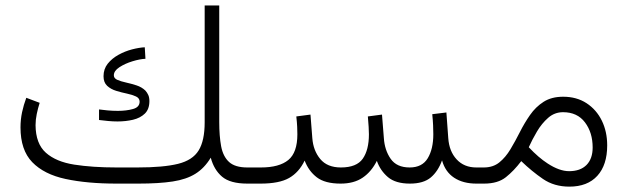

<svg xmlns="http://www.w3.org/2000/svg" viewBox="-20 -678 2317 709"><path d="M410.2 -59.6H487.3Q583.5 -59.6 637.5 -73Q691.4 -86.4 713.6 -122.6Q735.8 -158.7 735.8 -226.1V-657.7H789.6V-227.5Q789.6 -175.8 796.6 -137.9Q803.7 -100.1 825.9 -79.8Q848.1 -59.6 893.1 -59.6H917V0H893.6Q830.1 0 800 -25.6Q770 -51.3 758.3 -95.7Q734.9 -57.1 701.7 -36.4Q668.5 -15.6 617.7 -7.8Q566.9 0 490.7 0H410.2Q301.8 0 222.2 -17.1Q142.6 -34.2 99.1 -79.1Q55.7 -124 55.7 -207.5Q55.7 -236.3 61.5 -263.7Q67.4 -291 77.1 -316.9L126.5 -298.3Q120.1 -278.3 115.7 -257.1Q111.3 -235.8 111.3 -215.8Q111.8 -147.5 149.4 -114Q187 -80.6 254.2 -70.1Q321.3 -59.6 410.2 -59.6ZM345.7 -273.9Q358.9 -272 377.4 -270.3Q396 -268.6 415.5 -268.6Q446.3 -268.6 470.9 -275.4Q495.6 -282.2 495.6 -302.7Q495.6 -315.4 482.2 -321.8Q468.8 -328.1 449 -332.3Q429.2 -336.4 409.2 -342.5Q389.2 -348.6 375.7 -361.1Q362.3 -373.5 362.3 -396.5Q362.3 -423.3 377.9 -442.9Q393.6 -462.4 417.5 -475.6Q441.4 -488.8 467.5 -495.6Q493.7 -502.4 514.6 -503.4L517.1 -460.9Q496.6 -460 469.2 -451.7Q441.9 -443.4 421.1 -429.9Q400.4 -416.5 400.4 -399.9Q400.4 -388.7 413.3 -383.1Q426.3 -377.4 445.3 -373.3Q464.4 -369.1 483.9 -362.8Q503.4 -356.4 516.6 -343.8Q523.4 -336.4 527.6 -327.1Q531.7 -317.9 531.7 -304.7Q531.7 -274.9 514.9 -258.5Q498 -242.2 471.2 -235.8Q444.3 -229.5 414.1 -229.5Q396.5 -229.5 379.2 -231.2Q361.8 -232.9 345.7 -234.9Z M1493.7 0Q1440.9 0 1412.6 -23.9Q1384.3 -47.9 1371.6 -84Q1351.6 -43.9 1319.3 -22Q1287.1 0 1237.8 0Q1180.2 0 1149.9 -23.2Q1119.6 -46.4 1105 -85Q1084 -41.5 1047.6 -20.8Q1011.2 0 942.4 0H897.5V-59.6H943.4Q1011.2 -59.6 1044.7 -87.2Q1078.1 -114.7 1078.1 -182.1Q1078.1 -193.8 1077.4 -209.7Q1076.7 -225.6 1074.2 -248L1126.5 -254.9L1133.3 -168Q1136.7 -122.1 1162.6 -90.8Q1188.5 -59.6 1238.8 -59.6Q1296.9 -59.6 1319.6 -92Q1342.3 -124.5 1342.3 -182.1Q1342.3 -193.8 1341.3 -209.7Q1340.3 -225.6 1338.4 -248L1390.6 -254.9L1397.5 -168Q1400.4 -123.5 1422.6 -91.6Q1444.8 -59.6 1492.7 -59.6Q1539.1 -59.6 1559.6 -93.8Q1580.1 -127.9 1580.1 -182.1Q1580.1 -198.2 1579.3 -215.3Q1578.6 -232.4 1576.2 -256.3L1628.4 -262.7L1635.3 -168Q1638.7 -119.1 1666.3 -89.4Q1693.8 -59.6 1738.8 -59.6H1761.2V0H1739.3Q1689.9 0 1657 -21.7Q1624 -43.5 1612.3 -85.9Q1597.7 -45.4 1570.8 -22.7Q1543.9 0 1493.7 0Z M2082.5 11.2Q2026.4 11.2 1985.1 -17.1Q1943.8 -45.4 1904.8 -83Q1877.9 -47.4 1848.1 -23.7Q1818.4 0 1767.6 0H1741.7V-59.6H1766.6Q1800.8 -59.6 1824 -78.4Q1847.2 -97.2 1865 -127Q1882.8 -156.7 1899.7 -190.2Q1916.5 -223.6 1937.3 -253.4Q1958 -283.2 1987.3 -302Q2016.6 -320.8 2059.6 -320.8Q2109.4 -320.8 2146 -296.9Q2182.6 -272.9 2202.4 -232.4Q2222.2 -191.9 2222.2 -141.1Q2222.2 -68.8 2185.8 -28.8Q2149.4 11.2 2082.5 11.2ZM2059.1 -263.7Q2027.8 -263.7 2004.2 -242.9Q1980.5 -222.2 1962.9 -192.4Q1945.3 -162.6 1932.6 -134.3Q1968.3 -96.2 2002.4 -74.2Q2045.9 -45.9 2081.5 -45.9Q2123 -45.9 2145.8 -68.8Q2168.5 -91.8 2168.5 -133.3Q2168.5 -188.5 2140.1 -226.1Q2111.8 -263.7 2059.1 -263.7Z"/></svg>

Font: Vazirmatn UI ExtraLight
Style: Regular
Weight: 200
Designer: Saber Rastikerdar
Foundry: Saber Rastikerdar
Version: Version 33.003